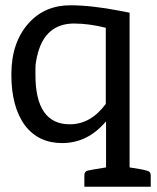

<svg xmlns="http://www.w3.org/2000/svg" viewBox="-20 -535 595 726"><path d="M380 -75Q311 6 215 6Q126 6 75 -60Q23 -130 23 -252V-254Q23 -374 88 -447Q149 -515 246 -515Q326 -515 434 -494L470 -487V98Q523 106 534 110Q550 113 550 128V171H299V128Q299 113 312 110Q324 107 381 98V-75ZM380 -142V-430Q316 -446 261 -446H255Q154 -443 124 -337Q114 -300 114 -278V-252Q114 -65 244 -65Q323 -65 380 -142Z"/></svg>

Font: Aleo
Style: Regular
Weight: 400
Designer: Alessio Laiso
Version: Version 1.1